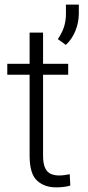

<svg xmlns="http://www.w3.org/2000/svg" viewBox="-20 -806 381 836"><path d="M276.9 -528.3V-480.5H167.5V-128.9Q167.5 -92.3 177 -73.5Q186.5 -54.7 202.4 -48.3Q218.3 -42 236.3 -42Q249.5 -42 261.7 -43.7Q273.9 -45.4 283.7 -47.4L286.1 2Q260.7 9.8 223.6 9.8Q173.3 9.8 141.1 -19.8Q108.9 -49.3 108.9 -128.9V-480.5H11.7V-528.3H108.9V-664.1H167.5V-528.3ZM323.2 -786.1V-747.6Q323.2 -709 308.6 -672.4Q293.9 -635.7 266.6 -610.4L231.9 -635.7Q249.5 -661.6 258.3 -687.7Q267.1 -713.9 267.1 -746.6V-786.1Z"/></svg>

Font: Vazirmatn UI ExtraLight
Style: Regular
Weight: 200
Designer: Saber Rastikerdar
Foundry: Saber Rastikerdar
Version: Version 33.003